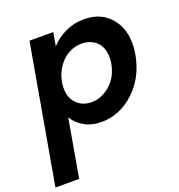

<svg xmlns="http://www.w3.org/2000/svg" viewBox="-175 -685 998 1070"><g transform="rotate(-20 324.5 -149.5)"><path d="M242.2 -474.1Q275.9 -512.7 327.6 -537.8Q379.4 -563 439.9 -563Q548.3 -563 606.7 -484.6Q665 -406.2 643.1 -278.8Q620.1 -151.4 533.9 -71.3Q447.8 8.8 339.8 8.8Q279.3 8.8 236.3 -16.4Q193.4 -41.5 171.9 -79.1L111.8 264.2H-28.8L115.2 -554.2H255.9ZM500 -278.8Q506.3 -316.9 499.8 -348.1Q493.2 -379.4 476.3 -399.2Q459.5 -418.9 435.1 -429.4Q410.6 -439.9 381.8 -439.9Q343.3 -439.9 307.4 -421.6Q271.5 -403.3 243.7 -365.2Q215.8 -327.1 207 -276.9Q193.4 -201.7 228.5 -157.7Q263.7 -113.8 324.2 -113.8Q384.3 -113.8 435.3 -158.4Q486.3 -203.1 500 -278.8Z"/></g></svg>

Font: SVN-Poppins SemiBold
Style: Italic
Weight: 600
Italic angle: -10°
Designer: Ninad Kale (Devanagari), Jonny Pinhorn (Latin)
Foundry: Indian Type Foundry
Version: Version 3.002 2017